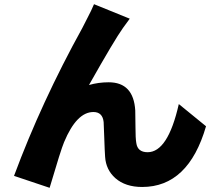

<svg xmlns="http://www.w3.org/2000/svg" viewBox="-20 -841 1040 917"><path d="M599 -752Q607 -761 567 -707Q527 -651 405 -435Q450 -448 499 -448Q618 -448 626 -313L627 -236Q627 -180 631 -158Q637 -114 685 -114Q782 -114 834 -344L964 -238Q880 52 659 52Q579 52 531 10Q486 -30 482 -92Q480 -119 478 -182Q476 -243 475 -258Q470 -306 426 -306Q346 -306 286 -162Q271 -127 217 56L47 -1Q178 -354 373 -707Q376 -714 398 -756Q417 -792 429 -821Z"/></svg>

Font: Source Han Sans CN Heavy
Style: Bold
Weight: 900
Designer: Ryoko NISHIZUKA (kana & ideographs); Paul D. Hunt (Latin, Greek & Cyrillic); Wenlong ZHANG (bopomofo); Sandoll Communica
Foundry: Adobe Systems Incorporated
Version: Version 1.000;PS 1;hotconv 1.0.78;makeotf.lib2.5.61930